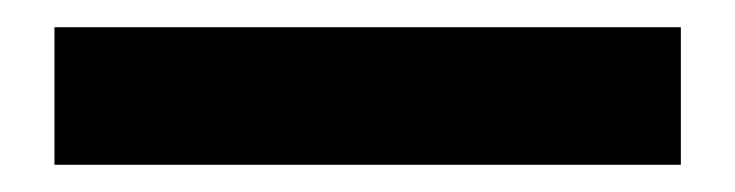

<svg xmlns="http://www.w3.org/2000/svg" viewBox="-20 -20 540 141"><path d="M20 101V0H480V101Z"/></svg>

Font: Nunito Sans 12pt ExtraLight 12pt Black
Style: Regular
Weight: 900
Version: Version 3.101;gftools[0.9.27]